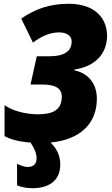

<svg xmlns="http://www.w3.org/2000/svg" viewBox="-20 -744 589 1013"><path d="M298 124C298 77 279 39 247 8C403 -7 491 -92 491 -223C491 -311 437 -360 372 -373V-377C476 -392 545 -455 545 -557C543 -659 469 -724 343 -724C240 -724 165 -696 92 -646L154 -519C197 -552 242 -573 292 -573C336 -573 358 -552 358 -526C358 -475 323 -447 237 -447H174L141 -298H202C266 -298 306 -282 306 -234C306 -161 254 -141 181 -141C119 -141 50 -157 4 -189V-26C35 -8 83 4 141 8C160 36 173 64 173 91C173 122 156 137 125 137C110 137 90 130 70 120V234C92 243 118 249 152 249C230 249 298 215 298 124Z"/></svg>

Font: Noto Sans UI SemiCondensed Black
Style: Italic
Weight: 900
Width: 4
Italic angle: -372°
Designer: Monotype Design Team
Foundry: Monotype Imaging Inc.
Version: Version 1.901